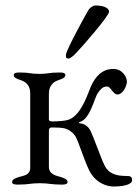

<svg xmlns="http://www.w3.org/2000/svg" viewBox="-20 -669 501 699"><path d="M259 -478C290 -511 377 -612 377 -626C377 -642 353 -649 328 -649C318 -649 307 -641 301 -631C282 -598 220 -484 220 -469C220 -460 220 -456 229 -456C237 -456 251 -469 259 -478ZM90 -330V-59C90 -31 67 -30 47 -24C36 -20 24 -16 24 -6C24 4 42 3 47 3C86 3 90 -2 125 -2C160 -2 164 3 203 3C208 3 226 4 226 -6C226 -16 214 -20 203 -24C183 -30 158 -34 158 -62V-196C158 -201 163 -205 168 -205C188 -205 204 -204 214 -202C232 -197 245 -187 254 -174C267 -153 293 -64 312 -36C334 -2 369 10 394 10C442 10 461 -2 461 -12C461 -22 458 -28 446 -28C418 -29 381 -28 361 -66C347 -94 322 -167 310 -192C301 -210 286 -219 271 -220C267 -220 265 -223 271 -225C309 -237 324 -314 336 -330C346 -343 352 -354 370 -354C383 -354 392 -325 407 -325C428 -325 442 -357 442 -372C442 -388 426 -418 393 -418C365 -418 338 -407 315 -363C303 -341 281 -254 232 -234C216 -228 190 -227 169 -227C164 -227 158 -228 158 -235V-328C158 -358 175 -372 195 -378C206 -382 218 -386 218 -396C218 -406 200 -405 195 -405C156 -405 158 -400 123 -400C88 -400 92 -405 53 -405C48 -405 30 -406 30 -396C30 -386 42 -382 53 -378C73 -372 90 -359 90 -330Z"/></svg>

Font: EB Garamond 12
Style: Regular
Weight: 400
Version: Version 0.016+